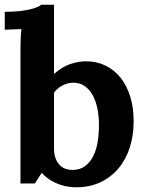

<svg xmlns="http://www.w3.org/2000/svg" viewBox="-24 -775 617 811"><path d="M62.5 -564.9Q62.5 -583 63.2 -606.4Q64 -629.9 66.4 -652.3L-3.9 -649.4V-725.1Q30.8 -725.1 57.4 -728Q84 -731 102.8 -735.4Q121.6 -739.7 133.1 -744.9Q144.5 -750 149.9 -754.9H204.1V-462.4Q237.8 -492.7 272.7 -504.4Q307.6 -516.1 338.9 -516.1Q383.8 -516.1 420.9 -498.3Q458 -480.5 484.6 -447.5Q511.2 -414.6 525.9 -367.7Q540.5 -320.8 540.5 -262.7Q540.5 -202.1 523.9 -151.1Q507.3 -100.1 475.8 -63Q444.3 -25.9 399.4 -4.9Q354.5 16.1 297.9 16.1Q284.2 16.1 266.6 13.9Q249 11.7 229.5 5.1Q210 -1.5 190.2 -13.4Q170.4 -25.4 152.8 -44.4H151.9L123 0H62.5ZM284.7 -425.8Q259.8 -424.8 238.5 -413.3Q217.3 -401.9 204.1 -383.3V-149.9Q204.1 -123.5 210.9 -105.7Q217.8 -87.9 228.8 -77.1Q239.7 -66.4 253.4 -61.8Q267.1 -57.1 280.8 -57.1Q313.5 -57.1 335.2 -73.2Q356.9 -89.4 370.1 -116Q383.3 -142.6 388.7 -176.8Q394 -210.9 394 -247.6Q394 -282.7 387.7 -314.9Q381.3 -347.2 368.2 -371.8Q355 -396.5 334.2 -411.1Q313.5 -425.8 284.7 -425.8Z"/></svg>

Font: DimaBanoo
Style: Bold
Weight: 800
Designer: R.Balvardi
Foundry: R.Balvardi
Version: Version 1.0.0-alpha3